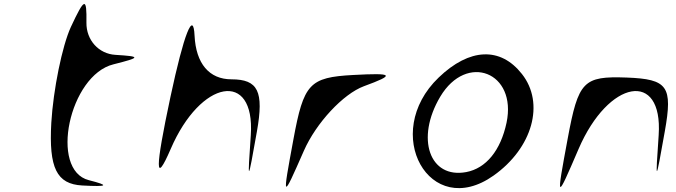

<svg xmlns="http://www.w3.org/2000/svg" viewBox="-20 -940 3425 973"><path d="M339 -803C295 -707 250 -486 240 -318C227 -89 267 -7 397 0C528 7 536 0 430 -27C229 -78 331 -559 555 -614C694 -649 695 -654 565 -662C480 -667 417 -737 418 -825C420 -956 409 -953 339 -803Z M844 -450C765 -79 765 0 845 -185C997 -538 1273 -586 1251 -256C1234 -9 1235 -9 1282 -274C1318 -477 1288 -538 1153 -538C1040 -538 973 -618 966 -759C960 -891 912 -768 844 -450Z M1467 -234C1410 75 1409 76 1520 -176C1582 -317 1719 -464 1824 -503C1985 -562 1975 -571 1770 -560C1548 -548 1519 -516 1467 -234Z M2203 -547C1909 -265 2157 179 2481 -50C2679 -190 2742 -417 2625 -565C2516 -704 2359 -697 2203 -547ZM2211 -450C2345 -675 2601 -574 2547 -318C2517 -177 2443 -87 2343 -68C2157 -33 2085 -238 2211 -450Z M2857 -238C2798 80 2798 80 2912 -185C3064 -538 3340 -586 3318 -256C3301 -9 3302 -9 3349 -274C3390 -503 3364 -539 3156 -547C2936 -555 2911 -529 2857 -238Z"/></svg>

Font: Venom Sans
Style: Obl
Weight: 400
Version: Version 1.001